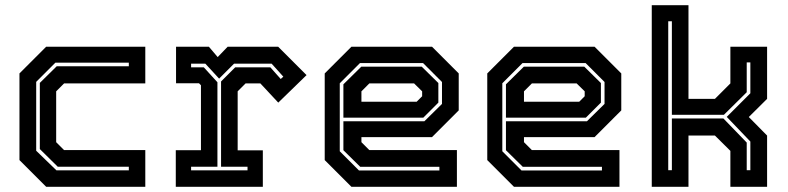

<svg xmlns="http://www.w3.org/2000/svg" viewBox="-20 -720 3039 740"><path d="M158 0 55 -103V-437L158 -540H540V-398.5H227L196.5 -368V-172L227 -141.5H540V0ZM197.5 -63.5H476.5V-77.5H202.5L133.5 -145.5V-400.5L198.5 -464.5H476.5V-478.5H193.5L119.5 -404.5V-139Z M657.5 0V-141H754.5V-391.5L747 -399H658.5V-540H785L819 -500L857.5 -540H1052L1161.5 -430.5L1052.5 -324.5L983.5 -398.5H926.5L896 -368V-140.5H993V0ZM716.5 -63.5H934V-77.5H832V-406L886.5 -460.5H1022L1062 -415.5L1072 -424.5L1027 -474.5H882L824.5 -417L771.5 -474.5H716.5V-460.5H765.5L818 -403V-77.5H716.5Z M1645 -540 1748 -437V-294.5L1645 -191.5H1373V-172L1403.5 -141.5H1741V0H1334.5L1231.5 -103V-437L1334.5 -540ZM1605.5 -463 1669.5 -400V-324.5L1611.5 -266.5H1303.5V-395L1372.5 -463ZM1610.5 -477H1367.5L1289.5 -399V-137L1363.5 -63H1673.5V-77H1368.5L1303.5 -141V-252.5H1615.5L1683.5 -319.5V-404ZM1576 -398.5H1403.5L1373 -368V-328H1586L1607 -349V-368Z M2271.5 -540 2374.5 -437V-294.5L2271.5 -191.5H1999.5V-172L2030 -141.5H2367.5V0H1961L1858 -103V-437L1961 -540ZM2232 -463 2296 -400V-324.5L2238 -266.5H1930V-395L1999 -463ZM2237 -477H1994L1916 -399V-137L1990 -63H2300V-77H1995L1930 -141V-252.5H2242L2310 -319.5V-404ZM2202.5 -398.5H2030L1999.5 -368V-328H2212.5L2233.5 -349V-368Z M2492 0V-700H2633.5V-339H2735.5L2795 -398.5V-540H2936.5V-339L2866 -269L2936.5 -197.5V0H2795V-138.5L2735.5 -197.5H2633.5V0ZM2555.5 -64H2569.5V-263.5H2768L2858 -170.5V-64H2872V-174.5L2781 -269.5L2872 -360.5V-479.5H2858V-364.5L2770 -277.5H2569.5V-638H2555.5Z"/></svg>

Font: Tourney Thin
Style: Bold
Weight: 700
Version: Version 1.015